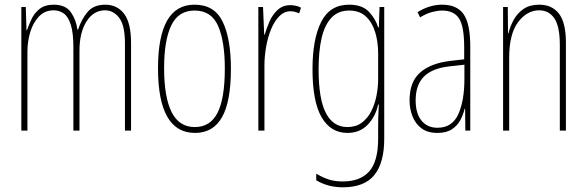

<svg xmlns="http://www.w3.org/2000/svg" viewBox="-20 -557 2503 819"><path d="M429 -537Q480 -537 509.5 -498Q539 -459 539 -374V0H513V-372Q513 -449 488.5 -481Q464 -513 428 -513Q379 -513 349 -465.5Q319 -418 319 -341V0H293V-355Q293 -417 282 -451.5Q271 -486 252 -499.5Q233 -513 209 -513Q171 -513 146 -486.5Q121 -460 109 -420Q97 -380 97 -337V0H71V-527H90L93 -428H95Q103 -451 115 -476.5Q127 -502 149.5 -519.5Q172 -537 209 -537Q260 -537 282.5 -504.5Q305 -472 310 -431H313Q328 -476 354 -506.5Q380 -537 429 -537Z M965 -264Q965 -124 927 -57Q889 10 812 10Q654 10 654 -266Q654 -400 692.5 -468.5Q731 -537 810 -537Q895 -537 930 -464Q965 -391 965 -264ZM680 -266Q680 -143 712 -79Q744 -15 811 -15Q877 -15 908 -76Q939 -137 939 -265Q939 -380 910.5 -446Q882 -512 810 -512Q741 -512 710.5 -448.5Q680 -385 680 -266Z M1219 -535Q1229 -535 1241.5 -532.5Q1254 -530 1264 -524L1256 -500Q1250 -503 1240 -506Q1230 -509 1219 -509Q1192 -509 1171 -487.5Q1150 -466 1136 -431.5Q1122 -397 1115 -356.5Q1108 -316 1108 -277V0H1082V-527H1102L1107 -409H1109Q1117 -436 1129.5 -465Q1142 -494 1164 -514.5Q1186 -535 1219 -535Z M1469 -537Q1525 -537 1553.5 -507Q1582 -477 1593 -440H1596L1599 -527H1619V35Q1619 138 1576.5 190Q1534 242 1442 242Q1379 242 1329 212V184Q1356 200 1382 208.5Q1408 217 1442 217Q1517 217 1555 174Q1593 131 1593 35V-12Q1593 -35 1593.5 -57.5Q1594 -80 1596 -111H1593Q1582 -60 1548.5 -25Q1515 10 1462 10Q1391 10 1352 -56.5Q1313 -123 1313 -262Q1313 -390 1350 -463.5Q1387 -537 1469 -537ZM1469 -512Q1422 -512 1393 -480.5Q1364 -449 1351.5 -393Q1339 -337 1339 -262Q1339 -135 1370 -75Q1401 -15 1462 -15Q1498 -15 1523 -33.5Q1548 -52 1563.5 -82.5Q1579 -113 1586 -149Q1593 -185 1593 -221V-329Q1593 -378 1580.5 -419.5Q1568 -461 1541 -486.5Q1514 -512 1469 -512Z M1866 -537Q1929 -537 1957.5 -496.5Q1986 -456 1986 -358V0H1965L1964 -93H1962Q1956 -68 1943.5 -44.5Q1931 -21 1907.5 -5.5Q1884 10 1846 10Q1804 10 1778 -9.5Q1752 -29 1739.5 -61Q1727 -93 1727 -129Q1727 -208 1772 -247.5Q1817 -287 1899 -297L1960 -304V-355Q1960 -445 1938 -478.5Q1916 -512 1866 -512Q1848 -512 1824 -506Q1800 -500 1772 -483L1761 -505Q1812 -537 1866 -537ZM1898 -274Q1824 -266 1788.5 -230.5Q1753 -195 1753 -129Q1753 -73 1778 -42.5Q1803 -12 1846 -12Q1909 -12 1935 -70Q1961 -128 1961 -220V-281Z M2280 -537Q2335 -537 2364.5 -498.5Q2394 -460 2394 -375V0H2368V-365Q2368 -445 2344.5 -479Q2321 -513 2280 -513Q2228 -513 2190 -462.5Q2152 -412 2152 -311V0H2126V-527H2146L2147 -415H2149Q2156 -445 2171.5 -473Q2187 -501 2213.5 -519Q2240 -537 2280 -537Z"/></svg>

Font: Noto Sans Gurmukhi ExtraCondensed Thin
Style: Regular
Weight: 100
Width: 2
Designer: Jelle Bosma - Monotype Design Team
Foundry: Monotype Imaging Inc.
Version: Version 2.004; ttfautohint (v1.8.4.7-5d5b)